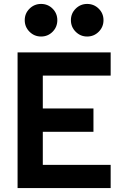

<svg xmlns="http://www.w3.org/2000/svg" viewBox="-20 -961 626 981"><path d="M69.8 0V-693.4H545.4V-574.7H198.7V-406.7H457.5V-287.6H198.7V-118.7H545.4V0ZM189.9 -774.4Q155.3 -774.4 130.9 -798.8Q106.4 -823.2 106.4 -857.9Q106.4 -892.6 130.9 -916.7Q155.3 -940.9 189.9 -940.9Q224.6 -940.9 248.8 -916.7Q272.9 -892.6 272.9 -857.9Q272.9 -823.2 248.8 -798.8Q224.6 -774.4 189.9 -774.4ZM425.3 -774.4Q391.1 -774.4 366.7 -798.8Q342.3 -823.2 342.3 -857.9Q342.3 -892.6 366.7 -916.7Q391.1 -940.9 425.3 -940.9Q460 -940.9 484.4 -916.7Q508.8 -892.6 508.8 -857.9Q508.8 -823.2 484.4 -798.8Q460 -774.4 425.3 -774.4Z"/></svg>

Font: CaskaydiaMono NF
Style: Bold
Weight: 700
Designer: Aaron Bell
Foundry: Saja Typeworks
Version: Version 2111.001; ttfautohint (v1.8.4);Nerd Fonts 3.1.1